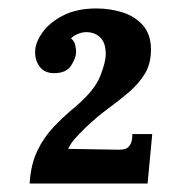

<svg xmlns="http://www.w3.org/2000/svg" viewBox="-20 -736 416 454"><path d="M208 -716Q241 -716 270.5 -706.5Q300 -697 318.5 -675.5Q337 -654 337 -619Q337 -586 323 -562.5Q309 -539 286.5 -519.5Q264 -500 236 -479.5Q208 -459 180 -432Q167 -419 157.5 -408.5Q148 -398 141 -384L262 -382Q271 -382 277.5 -384.5Q284 -387 288.5 -395Q293 -403 293 -419H340L329 -302H50Q53 -348 68.5 -380Q84 -412 108 -437Q132 -462 160 -485Q204 -523 217 -556Q230 -589 230 -608Q230 -635 217 -647.5Q204 -660 184 -660Q174 -660 163.5 -655.5Q153 -651 148 -645Q156 -639 158 -629Q160 -619 160 -613Q160 -600 148.5 -581.5Q137 -563 108 -563Q86 -563 74.5 -577.5Q63 -592 63 -613Q63 -634 79.5 -658Q96 -682 128.5 -699Q161 -716 208 -716Z"/></svg>

Font: Lora
Style: Italic
Weight: 400
Italic angle: -3°
Designer: Olga Karpushina, Alexei Vanyashin (Cyrillic)
Foundry: Cyreal
Version: Version 3.008